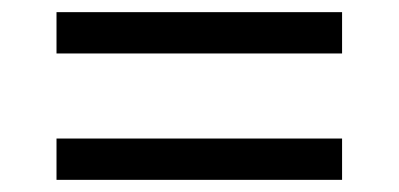

<svg xmlns="http://www.w3.org/2000/svg" viewBox="-20 -500 656 316"><path d="M73 -480H543V-412H73ZM73 -272H543V-204H73Z"/></svg>

Font: Overpass Mono Light
Style: Regular
Weight: 300
Monospace: yes
Designer: Delve Withrington, Dave Bailey
Foundry: Delve Fonts
Version: Version 1.000;DELV;Overpass